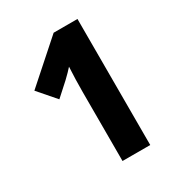

<svg xmlns="http://www.w3.org/2000/svg" viewBox="-170 -828 878 942"><g transform="rotate(-30 269.5 -357.0)"><path d="M407 0H250V-391Q250 -421 251 -460.5Q252 -500 254 -532Q247 -524 233 -509.5Q219 -495 206 -483L133 -417L48 -515L272 -714H407Z"/></g></svg>

Font: Noto Sans Sinhala SemiCondensed ExtraBold
Style: Regular
Weight: 800
Width: 4
Designer: Jelle Bosma - Monotype Design Team
Foundry: Monotype Imaging Inc.
Version: Version 2.006; ttfautohint (v1.8.4.7-5d5b)